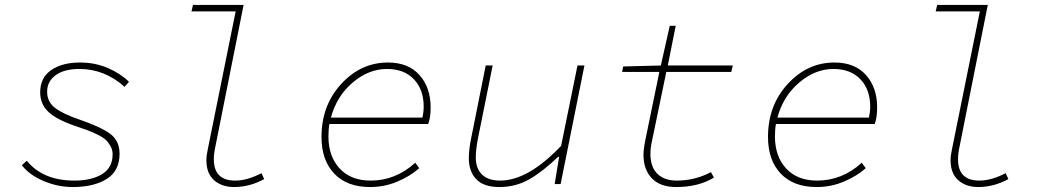

<svg xmlns="http://www.w3.org/2000/svg" viewBox="-20 -742 4240 774"><path d="M273 12Q214 12 156.5 -12Q99 -36 68 -76L88 -94Q153 -14 280 -14Q349 -14 391.5 -40Q434 -66 434 -120Q434 -138 425.5 -153Q417 -168 406 -178.5Q395 -189 372 -200Q349 -211 331.5 -217.5Q314 -224 281 -235Q206 -261 174 -292Q142 -323 142 -370Q142 -429 186.5 -459.5Q231 -490 302 -490Q364 -490 415.5 -467.5Q467 -445 500 -412L482 -392Q402 -464 300 -464Q239 -464 204.5 -439Q170 -414 170 -372Q170 -331 202.5 -306.5Q235 -282 303 -259Q385 -231 423.5 -203Q462 -175 462 -122Q462 -53 410 -20.5Q358 12 273 12Z M924 12Q874 12 843 -15.5Q812 -43 812 -96Q812 -115 818 -142L930 -696H752L758 -722H962L848 -150Q842 -123 842 -100Q842 -14 928 -14Q977 -14 1034 -44L1045 -20Q986 12 924 12Z M1472 12Q1379 12 1327.5 -42Q1276 -96 1276 -190Q1276 -317 1355.5 -403.5Q1435 -490 1544 -490Q1626 -490 1671 -439.5Q1716 -389 1716 -309Q1716 -267 1706 -242H1308Q1304 -221 1304 -192Q1304 -112 1349 -63Q1394 -14 1474 -14Q1575 -14 1654 -86L1670 -64Q1634 -32 1582 -10Q1530 12 1472 12ZM1540 -464Q1466 -464 1401.5 -409Q1337 -354 1314 -268H1683Q1688 -291 1688 -312Q1688 -381 1648.5 -422.5Q1609 -464 1540 -464Z M1993 12Q1930 12 1900 -19.5Q1870 -51 1870 -104Q1870 -141 1880 -188L1938 -478H1966L1908 -190Q1898 -140 1898 -108Q1898 -63 1923 -38.5Q1948 -14 1996 -14Q2109 -14 2242 -154L2308 -478H2336L2240 0H2216L2234 -110H2230Q2170 -52 2115 -20Q2060 12 1993 12Z M2706 12Q2641 12 2607.5 -23.5Q2574 -59 2574 -118Q2574 -140 2582 -180L2638 -452H2488L2492 -474L2644 -478L2680 -638H2704L2672 -478H2934L2928 -452H2666L2608 -172Q2602 -145 2602 -122Q2602 -69 2630 -41.5Q2658 -14 2708 -14Q2781 -14 2846 -48L2858 -26Q2795 12 2706 12Z M3272 12Q3179 12 3127.5 -42Q3076 -96 3076 -190Q3076 -317 3155.5 -403.5Q3235 -490 3344 -490Q3426 -490 3471 -439.5Q3516 -389 3516 -309Q3516 -267 3506 -242H3108Q3104 -221 3104 -192Q3104 -112 3149 -63Q3194 -14 3274 -14Q3375 -14 3454 -86L3470 -64Q3434 -32 3382 -10Q3330 12 3272 12ZM3340 -464Q3266 -464 3201.5 -409Q3137 -354 3114 -268H3483Q3488 -291 3488 -312Q3488 -381 3448.5 -422.5Q3409 -464 3340 -464Z M3924 12Q3874 12 3843 -15.5Q3812 -43 3812 -96Q3812 -115 3818 -142L3930 -696H3752L3758 -722H3962L3848 -150Q3842 -123 3842 -100Q3842 -14 3928 -14Q3977 -14 4034 -44L4045 -20Q3986 12 3924 12Z"/></svg>

Font: TypoPRO Source Code Pro
Style: Italic
Weight: 200
Italic angle: -11°
Monospace: yes
Designer: Paul D. Hunt, Teo Tuominen
Foundry: Adobe Systems Incorporated
Version: Version 1.030;PS 1.0;hotconv 1.0.84;makeotf.lib2.5.63406